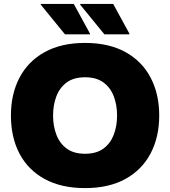

<svg xmlns="http://www.w3.org/2000/svg" viewBox="-20 -952 872 984"><path d="M36 -360Q36 -470 80 -554Q124 -638 209 -685Q294 -732 416 -732Q538 -732 623 -685Q708 -638 752 -554Q796 -470 796 -360Q796 -250 752 -166Q708 -82 623 -35Q538 12 416 12Q294 12 209 -34.5Q124 -81 80 -164.5Q36 -248 36 -360ZM252 -360Q252 -306 269 -261.5Q286 -217 322 -190.5Q358 -164 416 -164Q474 -164 510 -190.5Q546 -217 563 -261.5Q580 -306 580 -360Q580 -414 563 -458.5Q546 -503 510 -529.5Q474 -556 416 -556Q358 -556 322 -529.5Q286 -503 269 -458.5Q252 -414 252 -360ZM313 -776 189 -928V-932H358L441 -780V-776ZM515 -776 391 -928V-932H560L643 -780V-776Z"/></svg>

Font: Kufam Black
Style: Regular
Weight: 900
Designer: Wael Morcos, Artur Schmal
Foundry: Original Type
Version: Version 1.301; ttfautohint (v1.8.3)